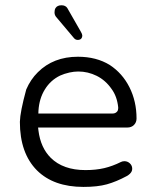

<svg xmlns="http://www.w3.org/2000/svg" viewBox="-20 -716 593 736"><path d="M433.1 -304.7Q433.1 -303.7 433.1 -301Q433.1 -298.3 432.1 -294.2Q431.2 -290 427.2 -286.6Q421.4 -280.8 411.1 -280.8H127L127.4 -291.5Q130.4 -338.4 151.9 -373Q173.3 -408.2 210.4 -426.3Q226.6 -433.6 246.1 -438Q263.7 -441.9 280.3 -441.9Q316.9 -441.9 350.6 -425.3Q384.8 -408.2 407.7 -375Q428.7 -346.7 433.1 -304.7ZM486.8 -69.3Q486.8 -81.5 477.8 -89.8Q468.8 -98.1 457 -98.1Q449.7 -98.1 443.8 -95.2Q411.6 -79.1 379.6 -71.5Q347.7 -64 307.6 -64Q221.7 -64 174.3 -111.3Q135.7 -149.9 127.4 -215.3L126 -227.1H467.8Q483.9 -227.1 493.7 -237.1Q503.4 -247.1 503.4 -261.7Q503.4 -327.6 476.1 -381.8Q449.2 -435.1 400.9 -466.8Q349.6 -498.5 278.8 -498.5Q184.6 -498.5 125 -439Q97.2 -411.6 80.6 -373Q57.1 -287.1 56.2 -249Q56.2 -128.9 121.6 -63Q185.5 0.5 299.8 0.5Q354 0.5 389.9 -9.5Q425.8 -19.5 465.8 -41Q480.5 -49.3 484.9 -59.6Q486.8 -64 486.8 -69.3ZM263.7 -569.8Q269.5 -563 277.8 -563Q286.6 -563 291 -567.6Q295.4 -572.3 295.4 -580.1Q295.4 -585 290 -594.2L238.3 -684.6Q231.4 -695.8 215.8 -695.8Q199.7 -695.8 192.9 -685.1Q189 -678.7 189 -668.9Q189 -657.7 195.8 -650.4Z"/></svg>

Font: YuPearl-ExtraLight
Style: ExtraLight
Weight: 200
Designer: Max Yao
Foundry: Max-Everyday
Version: Version 1.011; ttfautohint (v1.8.3)